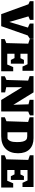

<svg xmlns="http://www.w3.org/2000/svg" viewBox="1272 -1870 579 3201"><g transform="rotate(90 1561.5 -269.5)"><path d="M197 0 32 -454Q7 -464 -19 -477V-539H292V-479L234 -454L327 -135L421 -446Q385 -459 353 -477V-539H609V-479L552 -442L397 0Z M1079 -200H1149V0H612V-57Q628 -65 644.5 -72Q661 -79 679 -85L689 -451L612 -477V-539H1141V-355H1071L1032 -439H857V-321H931L960 -379H1023V-161H960L930 -222H857V-101H1037Z M1625 -539H1885V-480Q1868 -470 1855 -464Q1842 -458 1820 -451L1819 0H1628L1415 -349V-84L1501 -66V0H1233V-60Q1248 -68 1262.5 -74.5Q1277 -81 1294 -87L1305 -449L1230 -474V-539H1501L1708 -203L1700 -455L1625 -474Z M2264 -539Q2384 -539 2450 -472Q2516 -405 2516 -281Q2516 -148 2441 -74Q2366 0 2231 0H1916V-60Q1929 -66 1943 -72Q1957 -78 1982 -87L1994 -449L1916 -474V-539ZM2271 -105Q2302 -122 2316 -159.5Q2330 -197 2330 -265Q2330 -325 2321 -359.5Q2312 -394 2297.5 -410Q2283 -426 2266 -430Q2249 -434 2233 -434H2166V-105Z M3017 -200H3087V0H2550V-57Q2566 -65 2582.5 -72Q2599 -79 2617 -85L2627 -451L2550 -477V-539H3079V-355H3009L2970 -439H2795V-321H2869L2898 -379H2961V-161H2898L2868 -222H2795V-101H2975Z"/></g></svg>

Font: Piazzolla SC ExtraBold
Style: Regular
Weight: 800
Designer: Juan Pablo del Peral
Foundry: Huerta Tipografica
Version: Version 1.330